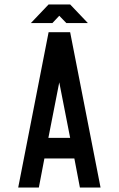

<svg xmlns="http://www.w3.org/2000/svg" viewBox="-20 -845 535 865"><path d="M119 -741 199 -825H296L376 -741H279L247 -774L216 -741ZM62 0 199 -700H296L433 0H340L315 -131H180L155 0ZM198 -224H296L247 -474Z"/></svg>

Font: Odibee Sans
Style: Regular
Weight: 400
Designer: James Barnard - Barnard Co. Limited
Version: Version 2.001; ttfautohint (v1.8.3)